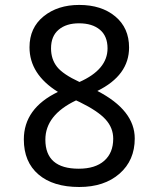

<svg xmlns="http://www.w3.org/2000/svg" viewBox="-20 -745 640 775"><path d="M373 -377.9Q523.9 -299.8 523.9 -186Q523.9 -97.7 462.4 -43.9Q400.9 9.8 299.8 9.8Q194.3 9.8 135.3 -40.8Q76.2 -91.3 76.2 -182.1Q76.2 -307.6 213.9 -374Q99.1 -445.3 99.1 -554.2Q99.1 -632.8 156 -679Q212.9 -725.1 299.8 -725.1Q389.6 -725.1 445.3 -678.7Q501 -632.3 501 -553.2Q501 -440.9 373 -377.9ZM300.8 -414.1Q414.1 -464.4 414.1 -549.8Q414.1 -599.1 383.3 -625Q352.5 -650.9 298.8 -650.9Q247.1 -650.9 216.6 -625Q186 -599.1 186 -549.8Q186 -505.9 210.2 -475.3Q234.4 -444.8 300.8 -414.1ZM287.1 -339.8Q163.1 -280.8 163.1 -181.2Q163.1 -64 297.9 -64Q364.3 -64 400.6 -95.9Q437 -127.9 437 -185.1Q437 -229 406.2 -262.9Q375.5 -296.9 301.8 -333Z"/></svg>

Font: Droid Sans Mono
Style: Regular
Weight: 400
Monospace: yes
Version: Version 1.00 build 112